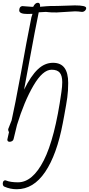

<svg xmlns="http://www.w3.org/2000/svg" viewBox="-32 -1006 643 1388"><path d="M591 -948Q591 -937 582 -928.5Q573 -920 560 -920Q532 -924 510 -924L378 -916Q330 -916 319 -918Q308 -920 300 -920L248 -917Q224 -803 181 -568L142 -358Q191 -457 241 -504.5Q291 -552 351 -552Q407 -552 434 -515.5Q461 -479 461 -406Q461 -349 454.5 -302Q448 -255 432 -169L422 -116Q379 112 294.5 237Q210 362 89 362Q42 362 -1 343Q-12 338 -12 320Q-12 308 -4.5 301.5Q3 295 12 299Q44 312 98 312Q204 312 284.5 153.5Q365 -5 412 -341Q418 -382 418 -412Q418 -459 400 -480.5Q382 -502 341 -502Q277 -502 210 -387.5Q143 -273 91 -103L66 0Q64 9 55.5 14Q47 19 38 19Q21 19 21 3L33 -51Q27 -59 27 -72L52 -136Q74 -232 119 -476Q160 -707 195 -881L203 -906L166 -905Q108 -905 107 -930Q107 -958 128 -962L195 -957H208Q222 -986 242 -986Q258 -986 258 -962Q257 -960 257 -957L305 -961Q321 -963 383 -963L509 -967Q591 -967 591 -948Z"/></svg>

Font: Bad Script
Style: Regular
Weight: 400
Italic angle: -10°
Designer: Roman Shchyukin (Gaslight Type Foundry), Cyreal (Charset Expansion)
Foundry: Gaslight
Version: Version 2.000